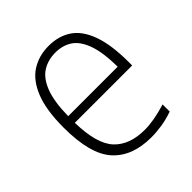

<svg xmlns="http://www.w3.org/2000/svg" viewBox="-158 -658 779 779"><g transform="rotate(-45 231.5 -269.0)"><path d="M271 9Q162.5 9 105 -54.5Q47.5 -118 47.5 -270.5Q47.5 -370.5 71.8 -431.8Q96 -493 139.2 -520.8Q182.5 -548.5 239 -548.5Q296 -548.5 337 -521Q378 -493.5 400.2 -432.2Q422.5 -371 422.5 -270V-252.5H93.5Q96 -129 141.8 -80.2Q187.5 -31.5 274.5 -31.5Q326.5 -31.5 398 -53.5V-12.5Q363 -0.5 332 4.2Q301 9 271 9ZM239 -510Q197 -510 164.8 -490Q132.5 -470 113.8 -422.2Q95 -374.5 93.5 -290.5H377.5Q376.5 -374 359 -422Q341.5 -470 311 -490Q280.5 -510 239 -510Z"/></g></svg>

Font: Encode Sans SemiCondensed SemiCondensed ExtraLight
Style: Regular
Weight: 200
Width: 4
Designer: Multiple Designers
Foundry: Impallari Type
Version: Version 3.000; ttfautohint (v1.8.3) -l 8 -r 50 -G 200 -x 14 